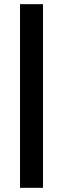

<svg xmlns="http://www.w3.org/2000/svg" viewBox="-20 -705 302 920"><path d="M76 195V-685H186V195Z"/></svg>

Font: Kreon SemiBold
Style: Regular
Weight: 600
Designer: Julia Petretta
Foundry: Julia Petretta and Eli Heuer
Version: Version 2.002